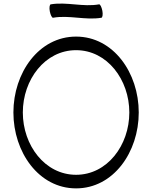

<svg xmlns="http://www.w3.org/2000/svg" viewBox="-20 -1021 826 1060"><path d="M273 -923C361 -939 452 -908 540 -923C546 -924 549 -942 545 -962C541 -982 533 -998 527 -997C439 -981 348 -1012 260 -997C254 -996 251 -978 255 -958C259 -938 267 -922 273 -923ZM746 -400C746 -619 606 -819 400 -819C194 -819 54 -619 54 -400C54 -181 194 19 400 19C606 19 746 -181 746 -400ZM106 -400C106 -581 228 -744 400 -744C572 -744 694 -581 694 -400C694 -219 572 -56 400 -56C228 -56 106 -219 106 -400Z"/></svg>

Font: Nupuram Light
Style: Regular
Weight: 300
Designer: Santhosh Thottingal (santhosh.thottingal@gmail.com)
Foundry: SMC
Version: Version 1.000